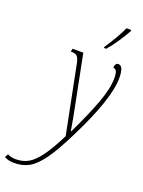

<svg xmlns="http://www.w3.org/2000/svg" viewBox="-322 -848 871 1170"><g transform="rotate(20 113.0 -263.0)"><path d="M-140 225 -128 203Q-107 215 -73 215Q-28 215 7.5 194.5Q43 174 80 123.5Q117 73 164 -21L76 -463Q70 -493 59 -504.5Q48 -516 25 -516H17L21 -536H91L155 -213Q171 -136 183 -61H186Q249 -191 285.5 -289Q322 -387 322 -454Q322 -484 315.5 -498Q309 -512 294 -512Q294 -526 299.5 -535Q305 -544 316 -544Q333 -544 341.5 -525Q350 -506 350 -465Q350 -328 206 -42Q149 73 105 133.5Q61 194 19.5 217Q-22 240 -77 240Q-113 240 -140 225ZM200 -614Q256 -697 288 -766H318V-758Q299 -723 270 -680Q241 -637 214 -606H199Z"/></g></svg>

Font: Noto Serif CondThin
Style: Italic
Weight: 250
Width: 3
Italic angle: -12°
Designer: Monotype Design Team
Foundry: Monotype Imaging Inc.
Version: Version 1.001